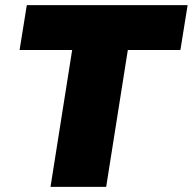

<svg xmlns="http://www.w3.org/2000/svg" viewBox="-20 -725 748 745"><path d="M176 0 260 -531H56L84 -705H708L680 -531H476L392 0Z"/></svg>

Font: Mulish ExtraBlack
Style: Italic
Weight: 1000
Italic angle: -9°
Designer: Vernon Adams
Foundry: Vernon Adams
Version: Version 3.603; ttfautohint (v1.8.3)